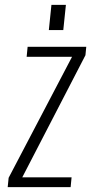

<svg xmlns="http://www.w3.org/2000/svg" viewBox="-20 -771 375 791"><path d="M181.2 -647 191.9 -751H251.5L240.7 -647ZM11.7 0 15.6 -38.6 276.9 -537.1H89.8L93.8 -578.1H335.4L332 -543.5L71.8 -40.5H274.9L271 0Z"/></svg>

Font: Oswald
Style: Extra-Light
Weight: 200
Designer: Vernon Adams
Foundry: Vernon Adams
Version: 3.0; ttfautohint (v0.94.23-7a4d-dirty) -l 8 -r 50 -G 200 -x 